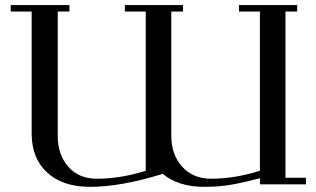

<svg xmlns="http://www.w3.org/2000/svg" viewBox="-20 -722 1238 752"><path d="M22 -676.8V-702.1H252V-676.8H206.1V-189.9Q206.1 -115.7 247.6 -68.8Q289.1 -22 358.9 -22Q452.1 -22 550.8 -53.2V-676.8H469.2V-702.1H696.8V-676.8H650.9V-189.9Q650.9 -116.2 693.6 -69.1Q736.3 -22 806.2 -22Q899.4 -22 998 -53.2V-676.8H916V-702.1H1144V-676.8H1098.1V-25.9H1178.2V0H998V-23.9Q931.2 -6.3 884 1.7Q836.9 9.8 779.8 9.8Q678.7 9.8 617.2 -41Q453.6 9.8 333 9.8Q225.6 9.8 164.8 -46.1Q104 -102.1 104 -199.2V-676.8Z"/></svg>

Font: Dehuti
Style: Bold
Weight: 700
Version: Version 1.2